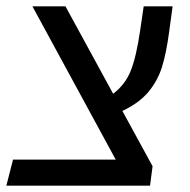

<svg xmlns="http://www.w3.org/2000/svg" viewBox="-43 -584 597 604"><path d="M342 -235 437 -61 429 0H-23L-2 -82H321L59 -564H163L313 -289Q351 -318 368.5 -362Q386 -406 398 -489L409 -564H500L489 -483Q480 -416 466.5 -373Q453 -330 424 -295Q395 -260 342 -235Z"/></svg>

Font: FiraGO
Style: Italic
Weight: 400
Italic angle: -8°
Designer: bBox Type GmbH
Foundry: bBox Type GmbH
Version: Version 1.001